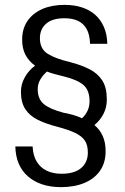

<svg xmlns="http://www.w3.org/2000/svg" viewBox="-20 -759 513 789"><path d="M231 10Q187 10 153 -1.5Q119 -13 94.5 -34.5Q70 -56 57 -86.5Q44 -117 43 -157H114Q116 -120 130.5 -95.5Q145 -71 171 -58Q197 -45 233 -45Q286 -45 313.5 -68.5Q341 -92 341 -132Q341 -163 328.5 -181.5Q316 -200 288.5 -213Q261 -226 216 -238Q169 -250 135.5 -266.5Q102 -283 84 -310.5Q66 -338 66 -382Q66 -413 82 -441.5Q98 -470 124 -489Q98 -508 84.5 -534Q71 -560 71 -596Q71 -641 93 -673Q115 -705 154 -722Q193 -739 245 -739Q285 -739 317 -728.5Q349 -718 371.5 -698Q394 -678 407 -648Q420 -618 421 -579H350Q349 -616 336.5 -639Q324 -662 301 -673Q278 -684 245 -684Q195 -684 169.5 -661.5Q144 -639 144 -602Q144 -558 176 -538Q208 -518 267 -504Q314 -492 348 -474.5Q382 -457 400.5 -428Q419 -399 419 -350Q419 -318 405.5 -291.5Q392 -265 368 -245Q390 -227 402 -200.5Q414 -174 414 -137Q414 -91 391.5 -58Q369 -25 327.5 -7.5Q286 10 231 10ZM317 -273Q332 -287 340 -304.5Q348 -322 348 -343Q348 -389 322 -410.5Q296 -432 242 -445Q222 -450 205 -454.5Q188 -459 173 -465Q156 -450 145.5 -432Q135 -414 135 -393Q135 -351 161 -330.5Q187 -310 240 -296Q262 -292 281 -286.5Q300 -281 317 -273Z"/></svg>

Font: Hubot Sans Condensed ExtraLight
Style: Regular
Weight: 400
Version: Version 2.000